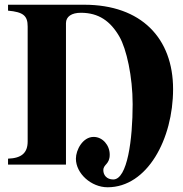

<svg xmlns="http://www.w3.org/2000/svg" viewBox="-20 -696 772 812"><path d="M14 -676V-651C78 -645 97 -630 97 -584V-98C97 -50 72 -27 14 -25V0H259V-598C259 -626 283 -642 322 -642C397 -642 447 -607 485 -541C515 -489 541 -372 541 -255C541 -107 519 63 459 63C431 63 417 44 417 24C417 -2 444 0 444 -42C444 -82 414 -117 376 -117C330 -117 301 -62 301 -25C301 38 366 96 435 96C603 96 712 -108 712 -319C712 -534 578 -676 336 -676Z"/></svg>

Font: STIXGeneral
Style: Bold
Weight: 700
Designer: MicroPress Inc., with final additions and corrections provided by Coen Hoffman, Elsevier (retired)
Version: Version 1.1.0